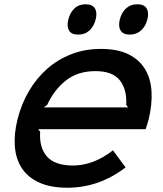

<svg xmlns="http://www.w3.org/2000/svg" viewBox="-20 -869 763 899"><path d="M670 -778Q662 -746 640.5 -726.5Q619 -707 588 -707Q556 -707 544.5 -726.5Q533 -746 541 -778Q549 -810 570 -829.5Q591 -849 623 -849Q655 -849 666.5 -829.5Q678 -810 670 -778ZM428 -778Q420 -746 399 -726.5Q378 -707 346 -707Q314 -707 303 -726.5Q292 -746 300 -778Q308 -810 328.5 -829.5Q349 -849 381 -849Q413 -849 424.5 -829.5Q436 -810 428 -778ZM676 -310Q673 -299 669.5 -287.5Q666 -276 662 -264H159L168 -252Q163 -178 200 -136Q237 -94 322 -94Q417 -94 509 -165L568 -85Q503 -36 435.5 -13Q368 10 296 10Q216 10 163 -14.5Q110 -39 82 -82Q54 -125 49.5 -183.5Q45 -242 62 -310Q80 -382 115.5 -442.5Q151 -503 201 -547Q251 -591 314.5 -615.5Q378 -640 452 -640Q530 -640 581 -615Q632 -590 659 -545.5Q686 -501 689.5 -440.5Q693 -380 676 -310ZM580 -366 571 -378Q575 -450 541 -493Q507 -536 427 -536Q344 -536 288.5 -492Q233 -448 201 -378L185 -366Z"/></svg>

Font: TypoPRO Sinkin Sans
Style: 500 Medium Italic
Weight: 500
Italic angle: -112°
Designer: Keith Bates
Foundry: K-Type
Version: Sinkin Sans (version 1.0)  by Keith Bates   •   © 2014   www